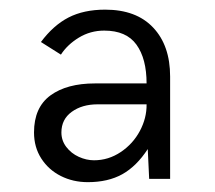

<svg xmlns="http://www.w3.org/2000/svg" viewBox="-20 -720 442 394"><path d="M49.8 -448.2Q49.8 -499.5 83.5 -524.2Q117.2 -548.8 174.8 -548.8H280.8Q280.8 -599.6 260 -628.4Q239.3 -657.2 193.8 -657.2Q165.5 -657.2 141.8 -642.8Q118.2 -628.4 105 -607.9L64 -633.8Q89.4 -668 120.6 -684.1Q151.9 -700.2 195.8 -700.2Q259.8 -700.2 294.4 -663.3Q329.1 -626.5 329.1 -563V-353H286.1L283.2 -414.1Q260.3 -378.9 231 -362.5Q201.7 -346.2 160.2 -346.2Q129.9 -346.2 104.7 -358.9Q79.6 -371.6 64.7 -394.8Q49.8 -418 49.8 -448.2ZM280.8 -505.9H180.2Q148.4 -505.9 127.2 -490.5Q106 -475.1 106 -448.2Q106 -431.6 116 -418.5Q126 -405.3 141.6 -398.2Q157.2 -391.1 172.9 -391.1Q202.6 -391.1 227.8 -408Q252.9 -424.8 267.1 -451.4Q281.2 -478 280.8 -505.9Z"/></svg>

Font: Acari Sans Light
Style: Regular
Weight: 300
Designer: Alfredo Marco Pradil and Stefan Peev
Foundry: Hanken Design Co.
Version: Version 1.045;January 11, 2019;FontCreator 11.5.0.2425 64-bi